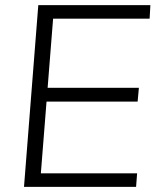

<svg xmlns="http://www.w3.org/2000/svg" viewBox="-20 -732 626 752"><path d="M74 0 130 -712H569L566 -659H188L140 -53H517L513 0ZM149 -334 153 -388H524L519 -334Z"/></svg>

Font: Muli Light
Style: Italic
Weight: 300
Italic angle: -4.541°
Designer: Vernon Adams
Foundry: Vernon Adams
Version: Version 2.100; ttfautohint (v1.8.1.43-b0c9)